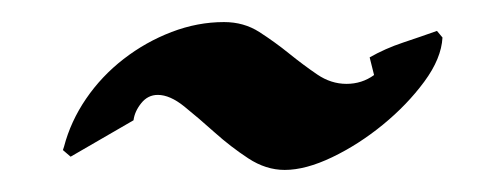

<svg xmlns="http://www.w3.org/2000/svg" viewBox="-20 -460 455 174"><path d="M44 -318 37 -324 38 -327Q44 -350 58 -370.5Q72 -391 92 -406.5Q112 -422 135.5 -431Q159 -440 183 -440Q201 -440 215 -431Q229 -422 242 -411.5Q255 -401 267.5 -392.5Q280 -384 294 -384Q308 -384 319 -392L315 -408Q329 -416 345.5 -421.5Q362 -427 376 -432L381 -426Q380 -407 364.5 -386Q349 -365 327 -347Q305 -329 281 -317.5Q257 -306 238 -306Q221 -306 205 -316.5Q189 -327 174.5 -340Q160 -353 147 -363.5Q134 -374 123 -374Q114 -374 108 -366.5Q102 -359 101 -351Z"/></svg>

Font: Hand Textur
Style: Regular
Weight: 400
Designer: F. H. Ehmcke um 1935
Foundry: Peter Wiegel
Version: Version 1.000